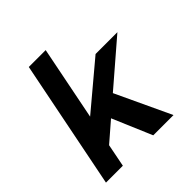

<svg xmlns="http://www.w3.org/2000/svg" viewBox="-195 -894 1045 1045"><g transform="rotate(-45 328.0 -371.0)"><path d="M553 0H397L300 -228L189 -132L163 0H33L181 -742H311L226 -315L488 -535H656L404 -318Z"/></g></svg>

Font: Argentum Sans Medium
Style: Italic
Weight: 500
Italic angle: -11°
Designer: Julieta Ulanovsky (font), Cristiano Sobral (main changes and remaster)
Foundry: Julieta Ulanovsky (font), Cristiano Sobral (main changes and remaster)
Version: Version 2.007;June 15, 2022;FontCreator 14.0.0.2814 64-bit; 